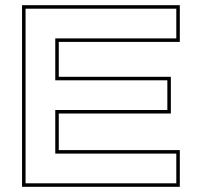

<svg xmlns="http://www.w3.org/2000/svg" viewBox="-20 -720 778 740"><path d="M65 0V-700H673V-558.5H206.5V-424H638.5V-282.5H206.5V-141.5H673V0ZM78.5 -13.5H659.5V-128H193V-296H625V-410.5H193V-572H659.5V-686.5H78.5Z"/></svg>

Font: Tourney Expanded Thin
Style: Regular
Weight: 100
Width: 7
Designer: Tyler Finck
Foundry: Etcetera Type Co
Version: Version 1.010; ttfautohint (v1.8.3)